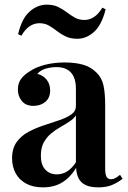

<svg xmlns="http://www.w3.org/2000/svg" viewBox="-20 -800 551 827"><path d="M165 7Q122 7 92 -9.5Q62 -26 47 -54.5Q32 -83 32 -118Q32 -161 52 -188.5Q72 -216 103.5 -232.5Q135 -249 170 -260.5Q205 -272 236 -282.5Q267 -293 287 -307Q307 -321 307 -344V-417Q307 -449 297.5 -469.5Q288 -490 269.5 -500.5Q251 -511 223 -511Q202 -511 179 -505Q156 -499 141 -482Q167 -475 181.5 -456Q196 -437 196 -410Q196 -379 175.5 -361.5Q155 -344 124 -344Q91 -344 74 -365Q57 -386 57 -414Q57 -442 71 -460.5Q85 -479 110 -494Q135 -511 174 -521Q213 -531 259 -531Q303 -531 337 -521.5Q371 -512 395 -488Q419 -465 426 -431Q433 -397 433 -348V-74Q433 -49 439 -38.5Q445 -28 458 -28Q468 -28 477 -33Q486 -38 497 -47L508 -30Q486 -13 462 -3Q438 7 404 7Q369 7 348.5 -3Q328 -13 318.5 -32Q309 -51 308 -77Q284 -37 249 -15Q214 7 165 7ZM225 -49Q249 -49 269.5 -62Q290 -75 307 -101V-303Q297 -288 278.5 -276Q260 -264 239 -252Q218 -240 199.5 -224.5Q181 -209 168.5 -186.5Q156 -164 156 -129Q156 -90 175 -69.5Q194 -49 225 -49ZM181 -780Q210 -780 230.5 -770Q251 -760 268 -747Q285 -734 302.5 -724Q320 -714 344 -714Q365 -714 384.5 -726.5Q404 -739 421 -767L435 -760Q418 -692 385 -662.5Q352 -633 313 -633Q284 -633 263 -643Q242 -653 225 -666.5Q208 -680 190.5 -690Q173 -700 149 -700Q128 -700 108.5 -687.5Q89 -675 72 -646L58 -653Q74 -721 108 -750.5Q142 -780 181 -780Z"/></svg>

Font: Playfair Display SemiBold
Style: Regular
Weight: 600
Designer: Claus Eggers Sørensen
Foundry: Claus Eggers Sørensen
Version: Version 1.203